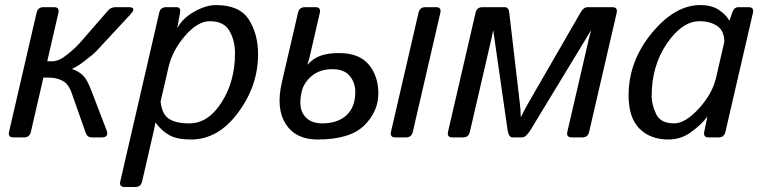

<svg xmlns="http://www.w3.org/2000/svg" viewBox="-20 -541 2999 756"><path d="M32.7 0Q10.7 0 15.6 -22L124 -490.7Q128.9 -512.7 150.9 -512.7H192.9Q214.8 -512.7 210 -490.7L166 -299.8H186Q211.9 -299.8 244.1 -325.7Q276.4 -351.6 293.5 -371.1L405.8 -500Q417 -512.7 434.6 -512.7H486.8Q520 -512.7 493.2 -483.9L361.3 -341.8Q348.1 -327.6 314.7 -302Q281.2 -276.4 264.2 -270.5L263.7 -269.5Q289.6 -260.3 305.9 -244.9Q322.3 -229.5 338.4 -187.5L399.4 -28.8Q410.6 0 379.9 0H340.8Q323.7 0 317.4 -18.1L262.2 -174.8Q249.5 -211.4 225.6 -223.4Q201.7 -235.4 171.4 -235.4H150.9L101.6 -22Q96.7 0 74.7 0Z M470.7 195.3Q448.7 195.3 453.6 173.3L606.9 -490.7Q611.8 -512.7 633.8 -512.7H674.8Q692.9 -512.7 689 -490.7L678.2 -432.1H679.2Q700.7 -470.7 746.1 -495.8Q791.5 -521 830.6 -521Q923.3 -521 959.7 -464.1Q996.1 -407.2 996.1 -327.6Q996.1 -203.1 917.5 -97.4Q838.9 8.3 732.4 8.3Q678.2 8.3 647.9 -8.1Q617.7 -24.4 592.8 -57.6H591.8Q589.8 -43.9 585.9 -27.8L539.6 173.3Q534.7 195.3 512.7 195.3ZM612.3 -141.6Q617.2 -92.8 644 -74Q670.9 -55.2 725.6 -55.2Q799.8 -55.2 852.5 -137.9Q905.3 -220.7 905.3 -331.1Q905.3 -381.8 883.3 -419.7Q861.3 -457.5 806.2 -457.5Q758.3 -457.5 708.7 -400.1Q659.2 -342.8 644 -278.3Z M1089.8 -216.8 1153.3 -490.7Q1158.2 -512.7 1180.2 -512.7H1222.2Q1244.1 -512.7 1239.3 -490.7L1199.2 -316.9Q1194.3 -297.9 1190.4 -287.1H1191.4Q1213.9 -311.5 1242.7 -321.8Q1271.5 -332 1315.4 -332Q1394.5 -332 1432.1 -286.6Q1469.7 -241.2 1469.7 -172.9Q1469.7 -101.6 1413.6 -46.6Q1357.4 8.3 1230.5 8.3Q1144.5 8.3 1105.2 -52.5Q1065.9 -113.3 1089.8 -216.8ZM1168 -180.7Q1153.8 -119.1 1177 -87.2Q1200.2 -55.2 1248.5 -55.2Q1309.6 -55.2 1344.2 -87.2Q1378.9 -119.1 1378.9 -178.7Q1378.9 -215.8 1356.9 -242.2Q1335 -268.6 1289.1 -268.6Q1239.3 -268.6 1207.8 -242.2Q1176.3 -215.8 1168 -180.7ZM1536.6 0Q1514.6 0 1519.5 -22L1627.9 -490.7Q1632.8 -512.7 1654.8 -512.7H1696.8Q1718.8 -512.7 1713.9 -490.7L1605.5 -22Q1600.6 0 1578.6 0Z M1761.2 0Q1739.3 0 1744.1 -22L1852.5 -490.7Q1857.4 -512.7 1879.4 -512.7H1967.3Q1982.4 -512.7 1984.9 -493.7L2022.5 -171.4Q2023.4 -161.1 2026.9 -133.8Q2030.3 -106.4 2030.3 -82H2032.2Q2043.9 -106.4 2059.6 -133.8Q2075.2 -161.1 2081.1 -171.4L2267.1 -493.7Q2278.3 -512.7 2293.5 -512.7H2391.1Q2413.1 -512.7 2408.2 -490.7L2299.8 -22Q2294.9 0 2272.9 0H2231Q2209 0 2213.9 -22L2299.3 -390.6Q2302.7 -404.8 2307.1 -419.9H2306.2L2069.3 -29.8Q2051.3 0 2036.1 0H1998Q1982.9 0 1978.5 -29.8L1922.4 -419.9H1921.4Q1918.9 -405.8 1915.5 -390.6L1830.1 -22Q1825.2 0 1803.2 0Z M2455.1 -165.5Q2455.1 -299.8 2546.1 -410.4Q2637.2 -521 2737.3 -521Q2781.2 -521 2809.6 -502.7Q2837.9 -484.4 2851.6 -460H2852.5L2862.8 -490.7Q2870.1 -512.7 2886.7 -512.7H2927.7Q2949.7 -512.7 2944.8 -490.7L2836.4 -22Q2831.5 0 2809.6 0H2770Q2748.5 0 2752.9 -22L2765.1 -80.6H2764.2Q2740.2 -48.8 2700.4 -20.3Q2660.6 8.3 2611.8 8.3Q2541 8.3 2498 -34.4Q2455.1 -77.1 2455.1 -165.5ZM2545.9 -162.1Q2545.9 -129.9 2563.2 -92.5Q2580.6 -55.2 2634.3 -55.2Q2678.2 -55.2 2731.4 -113.3Q2784.7 -171.4 2799.3 -234.4L2832 -376Q2832 -419.9 2804 -438.7Q2775.9 -457.5 2734.4 -457.5Q2666 -457.5 2606 -369.9Q2545.9 -282.2 2545.9 -162.1Z"/></svg>

Font: Istok
Style: Italic
Weight: 500
Italic angle: -13°
Designer: Andrey V. Panov
Foundry: Andrey V. Panov
Version: Version 1.0.3